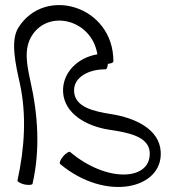

<svg xmlns="http://www.w3.org/2000/svg" viewBox="-20 -727 702 767"><path d="M110 7C141 -129 132 -269 101 -405C88 -466 74 -531 107 -584C174 -692 347 -649 369 -510C290 -497 228 -436 232 -359C237 -273 325 -223 415 -209C489 -198 574 -183 578 -119C585 -5 408 5 260 -120C256 -123 244 -116 232 -102C221 -89 216 -76 220 -72C403 81 631 28 622 -121C617 -211 520 -256 425 -271C356 -282 280 -298 276 -361C272 -419 336 -451 402 -450C406 -450 410 -459 411 -472C424 -473 433 -477 433 -482C433 -705 158 -785 53 -616C21 -564 42 -471 59 -395C87 -267 78 -135 50 -7C48 -2 61 6 78 10C95 13 109 12 110 7Z"/></svg>

Font: Nupuram ExtraLight
Style: Regular
Weight: 200
Designer: Santhosh Thottingal (santhosh.thottingal@gmail.com)
Foundry: SMC
Version: Version 1.000